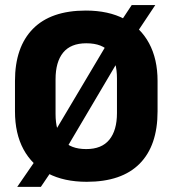

<svg xmlns="http://www.w3.org/2000/svg" viewBox="-20 -695 675 751"><path d="M319.2 16.1Q230.5 16.1 167.8 -16.6Q105.2 -49.3 71.9 -110.9Q38.6 -172.5 38.6 -259.3V-378.5Q38.6 -510.8 108.9 -582.3Q179.2 -653.7 315.7 -653.7Q404.4 -653.7 467 -620.7Q529.7 -587.6 563 -525.9Q596.3 -464.2 596.3 -378.5V-259.3Q596.3 -125.4 526.2 -54.7Q456 16.1 319.2 16.1ZM139.8 35.9H47.4L142 -101.5L174.9 -147L416.4 -553.2L441.4 -593.9L495.2 -675.2H587.4L496.9 -539.3L464.9 -495.5L223.1 -86.2L201.7 -55.5ZM317.4 -111.9Q377.8 -111.9 407.6 -148.5Q437.5 -185 437.5 -252.8V-388.4Q437.5 -454 409.6 -489.8Q381.6 -525.7 317.4 -525.7Q256.8 -525.7 227 -489.3Q197.3 -452.9 197.3 -384.9V-249.3Q197.3 -181.5 226.4 -146.7Q255.5 -111.9 317.4 -111.9Z"/></svg>

Font: Anek Malayalam Medium
Style: Regular
Weight: 500
Designer: Maithili Shingre (Malayalam) & Yesha Goshar (Latin)
Foundry: Ek Type
Version: Version 1.003